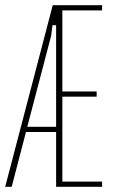

<svg xmlns="http://www.w3.org/2000/svg" viewBox="-35 -719 444 739"><path d="M358 -699V-679H205V-367H337V-347H205V-20H358V0H181V-211H65L10 0H-15L168 -699ZM162 -582 70 -231H181V-622H167Z"/></svg>

Font: Moniqa Thin Paragraph
Style: Regular
Weight: 100
Designer: Rajesh Rajput
Foundry: Rajesh Rajput
Version: Version 1.000